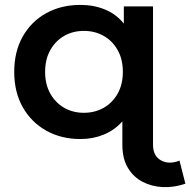

<svg xmlns="http://www.w3.org/2000/svg" viewBox="-20 -560 776 783"><path d="M308 7Q230 7 169 -27Q108 -61 73 -122.5Q38 -184 38 -267Q38 -350 73 -411.5Q108 -473 169 -506.5Q230 -540 308 -540Q362 -540 407.5 -521.5Q453 -503 485 -464V-534H604V30Q604 76 636.5 94Q669 112 712 95L736 189Q690 205 644.5 203Q599 201 561.5 181.5Q524 162 501.5 124.5Q479 87 479 30V-65Q447 -29 403 -11Q359 7 308 7ZM322 -100Q367 -100 403 -120.5Q439 -141 460 -178.5Q481 -216 481 -267Q481 -318 460 -355.5Q439 -393 403 -413.5Q367 -434 322 -434Q277 -434 241.5 -413.5Q206 -393 185 -355.5Q164 -318 164 -267Q164 -216 185 -178.5Q206 -141 241.5 -120.5Q277 -100 322 -100Z"/></svg>

Font: Montserrat SemiBold
Style: Regular
Weight: 600
Designer: Julieta Ulanovsky
Foundry: Julieta Ulanovsky
Version: Version 9.000; ttfautohint (v1.8.4.7-5d5b)